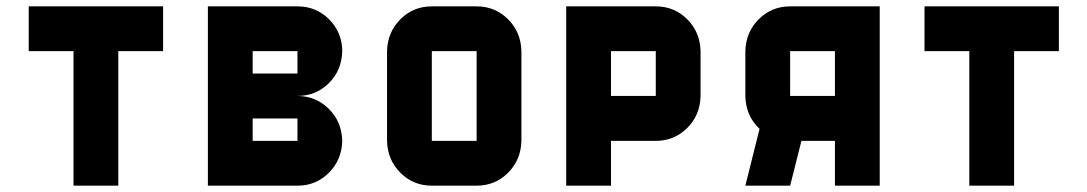

<svg xmlns="http://www.w3.org/2000/svg" viewBox="-20 -587 3438 607"><path d="M70.8 -566.9H495.6V-425.3H354V0H212.4V-425.3H70.8Z M920.4 0H637.2V-566.9H920.4Q979 -566.9 1020 -526.4Q1062 -483.9 1062 -425.3Q1060.5 -364.7 1019.8 -324.2Q979 -283.7 920.4 -283.7Q979 -283.2 1019.8 -242.7Q1060.5 -202.1 1062 -141.6Q1060.5 -81.5 1019.8 -40.8Q979 0 920.4 0ZM920.4 -141.6V-212.4H778.8V-141.6ZM920.4 -354.5V-425.3H778.8V-354.5Z M1486.8 -141.6V-425.3H1345.2V-141.6ZM1628.4 -141.6Q1627 -81.5 1586.2 -40.8Q1545.4 0 1486.8 0H1345.2Q1286.6 0 1245.8 -40.8Q1205.1 -81.5 1203.6 -141.6V-425.3Q1205.1 -485.4 1245.8 -526.1Q1286.6 -566.9 1345.2 -566.9H1486.8Q1545.4 -566.9 1586.2 -526.1Q1627 -485.4 1628.4 -425.3Z M2053.2 -283.7V-425.3H1911.6V-283.7ZM2194.8 -283.2Q2193.4 -223.1 2152.6 -182.4Q2111.8 -141.6 2053.2 -141.6H1911.6V0H1770V-566.9H2053.2Q2111.8 -566.9 2152.6 -526.1Q2193.4 -485.4 2194.8 -425.3Z M2478 -283.7H2619.6V-425.3H2478ZM2478 -566.9H2761.2V0H2619.6V-141.6H2513.7L2478 0H2336.4L2381.3 -179.7Q2337.9 -220.2 2336.4 -283.2V-425.3Q2337.9 -485.4 2378.7 -526.1Q2419.4 -566.9 2478 -566.9Z M2902.8 -566.9H3327.6V-425.3H3186V0H3044.4V-425.3H2902.8Z"/></svg>

Font: Blazma
Style: Regular
Weight: 400
Designer: GGBotNet
Version: 1.00